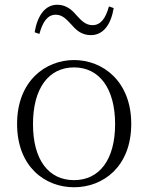

<svg xmlns="http://www.w3.org/2000/svg" viewBox="-20 -775 625 809"><path d="M292 14C414 14 533 -72 533 -253C533 -433 413 -522 292 -522C171 -522 52 -433 52 -253C52 -72 170 14 292 14ZM292 -16C185 -16 119 -101 119 -252C119 -403 185 -491 292 -491C398 -491 465 -403 465 -252C465 -101 398 -16 292 -16ZM126 -639 146 -632C160 -684 181 -713 215 -713C245 -713 262 -691 284 -668C303 -646 326 -627 363 -627C416 -627 448 -673 459 -741L439 -748C425 -697 404 -669 370 -669C341 -669 324 -687 301 -712C282 -735 257 -755 221 -755C169 -755 137 -707 126 -639Z"/></svg>

Font: Noto Serif CJK SC ExtraLight
Style: Regular
Weight: 200
Designer: Ryoko NISHIZUKA 西塚涼子 (kana & ideographs); Frank Grießhammer (Latin, Greek & Cyrillic); Wenlong ZHANG 张文龙 (bopomofo); San
Foundry: Adobe
Version: Version 2.001;hotconv 1.1.0;makeotfexe 2.6.0